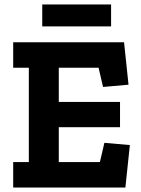

<svg xmlns="http://www.w3.org/2000/svg" viewBox="-20 -839 632 859"><path d="M477 -721H169V-819H477ZM541 0H39V-114H109V-536H39V-650H535L555 -460L441 -450L421 -536H243V-383H517V-270H243V-114H427L447 -200L561 -190Z"/></svg>

Font: Zilla Slab Bold
Style: Bold
Weight: 700
Designer: Typotheque.com
Foundry: Typotheque type foundry
Version: Version 1.1; 2017; ttfautohint (v1.6)